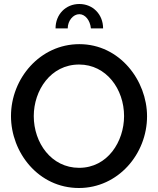

<svg xmlns="http://www.w3.org/2000/svg" viewBox="-20 -936 792 961"><path d="M319 -794C319 -832 346 -865 377 -865C406 -865 431 -835 435 -794H496C496 -864 445 -916 377 -916C309 -916 258 -864 258 -794ZM35 -355C35 -173 172 5 375 5C571 5 716 -165 716 -354C716 -532 580 -715 377 -715C181 -715 35 -544 35 -355ZM376 -96C237 -96 149 -221 149 -355C149 -483 233 -613 376 -613C512 -613 601 -490 601 -355C601 -228 519 -96 376 -96Z"/></svg>

Font: FIGSv2-sans-serif SemiBold
Style: Regular
Weight: 600
Designer: Matt McInerney, Pablo Impallari, Rodrigo Fuenzalida,Mirko Velimirovic
Foundry: Matt McInerney, Pablo Impallari, Rodrigo Fuenzalida
Version: Version 4.021;hotconv 1.0.109;makeotfexe 2.5.65596